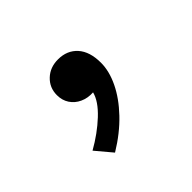

<svg xmlns="http://www.w3.org/2000/svg" viewBox="-67 -175 383 383"><g transform="rotate(-45 125.0 17.0)"><path d="M72 123 43 88.5Q74 71 97.5 49Q121 27 126 7Q110.5 8 98 2.2Q85.5 -3.5 78.2 -14.5Q71 -25.5 71 -40Q71 -61 85.8 -75Q100.5 -89 123 -89Q148.5 -89 163.8 -72Q179 -55 179 -23.5Q179 0 166.5 26Q154 52 130.2 77Q106.5 102 72 123Z"/></g></svg>

Font: Geologica Roman Thin
Style: Regular
Weight: 250
Designer: Sindre Bremnes, Frode Helland
Foundry: Monokrom Skriftforlag AS
Version: Version 1.010;gftools[0.9.28]